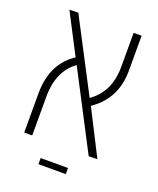

<svg xmlns="http://www.w3.org/2000/svg" viewBox="-131 -666 706 858"><g transform="rotate(20 221.5 -237.5)"><path d="M48 0H86V-182C86 -274 117 -328 165 -364L355 1L396 0L287 -214C351 -258 393 -321 393 -421V-586H355V-424C355 -338 323 -284 270 -245L92 -586L50 -585L149 -394C85 -353 48 -284 48 -187ZM156 111H286V82H156Z"/></g></svg>

Font: Noto Sans Hebrew Condensed ExtraLight
Style: Regular
Weight: 200
Width: 3
Designer: Monotype Design Team
Foundry: Monotype Imaging Inc.
Version: Version 2.004